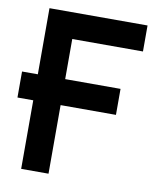

<svg xmlns="http://www.w3.org/2000/svg" viewBox="-100 -762 666 824"><g transform="rotate(10 233.0 -350.0)"><path d="M48.8 0V-298.8H-20V-412.1H48.8V-700.2H476.1V-586.9H168V-412.1H409.2V-298.8H168V0Z"/></g></svg>

Font: Cakra Normal
Style: Regular
Weight: 400
Designer: Lucia Kollert, Vojtech Kollert
Foundry: OoM Type
Version: Version 1.000;Glyphs 3.1.1 (3148)